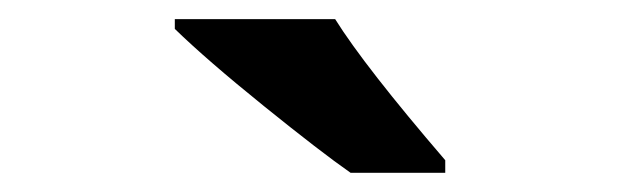

<svg xmlns="http://www.w3.org/2000/svg" viewBox="-20 -786 647 200"><path d="M345.2 -606Q314.5 -627.4 254.9 -675.5Q195.3 -723.6 162.1 -755.9V-766.1H329.1Q359.9 -716.8 443.8 -619.1V-606Z"/></svg>

Font: Zoram GWebM
Style: Bold
Weight: 700
Foundry: Ascender Corporation
Version: Version 1.000